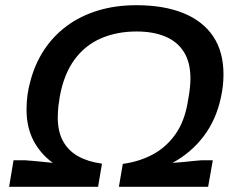

<svg xmlns="http://www.w3.org/2000/svg" viewBox="-20 -718 927 738"><path d="M15 0 32 -102H76Q90 -101 107.5 -99.5Q125 -98 144.5 -96Q164 -94 183 -92Q135 -127 108.5 -178Q82 -229 82 -297Q82 -325 85.5 -351.5Q89 -378 96 -403Q113 -470 148.5 -524.5Q184 -579 236.5 -618Q289 -657 356.5 -677.5Q424 -698 504 -698Q610 -698 685 -667.5Q760 -637 799.5 -578Q839 -519 839 -432Q839 -409 836.5 -387Q834 -365 829 -343Q811 -258 763 -194.5Q715 -131 643 -92Q663 -93 682.5 -95Q702 -97 721 -99Q740 -101 754 -102H798L780 0H437L452 -88Q517 -97 568.5 -125Q620 -153 655 -203Q690 -253 702 -328Q705 -344 707 -357Q709 -370 710 -380.5Q711 -391 711.5 -399.5Q712 -408 712 -416Q712 -478 687 -518Q662 -558 615.5 -577.5Q569 -597 505 -597Q429 -597 368 -570.5Q307 -544 266.5 -489Q226 -434 210 -348Q208 -332 206 -320.5Q204 -309 203.5 -299Q203 -289 202.5 -281Q202 -273 202 -267Q202 -212 222.5 -175Q243 -138 281 -117Q319 -96 372 -89L357 0Z"/></svg>

Font: Archivo SemiExpanded Medium
Style: Italic
Weight: 500
Width: 6
Italic angle: -10°
Designer: Hector Gatti
Foundry: Omnibus-Type
Version: Version 2.001